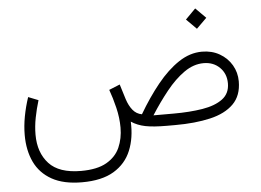

<svg xmlns="http://www.w3.org/2000/svg" viewBox="-56 -663 1345 988"><g transform="rotate(-5 616.5 -169.0)"><path d="M986.3 -588.9 1039.1 -536.1 986.3 -483.9 934.1 -536.1ZM329.1 251.5Q233.9 251.5 173.3 217.5Q112.8 183.6 84.2 123.3Q55.7 63 55.7 -16.1Q55.7 -62.5 64.9 -112.1Q74.2 -161.6 90.3 -209.5L142.1 -189Q128.9 -146 120.1 -101.1Q111.3 -56.2 111.3 -13.2Q111.3 79.6 163.3 136.2Q215.3 192.9 329.1 192.9Q412.6 192.9 460.9 165Q509.3 137.2 529.8 90.8Q550.3 44.4 550.3 -11.7Q550.3 -62.5 537.6 -115Q524.9 -167.5 509.3 -210L565.4 -232.9L589.4 -155.3Q600.6 -120.6 619.1 -97.9Q637.7 -75.2 666 -70.3Q715.3 -154.3 769 -220.7Q822.8 -287.1 880.9 -325.7Q939 -364.3 1001.5 -364.3Q1052.7 -364.3 1092.5 -341.3Q1132.3 -318.4 1154.8 -280Q1177.2 -241.7 1177.2 -195.8Q1177.2 -122.1 1134 -79.1Q1090.8 -36.1 1013.2 -18.1Q935.5 0 831.5 0H788.6Q719.2 0 678 -8.3Q636.7 -16.6 605.5 -37.6Q609.4 46.4 582.5 111.6Q555.7 176.8 493.7 214.1Q431.6 251.5 329.1 251.5ZM1004.9 -304.7Q952.6 -304.7 903.8 -270.3Q855 -235.8 810.3 -179.9Q765.6 -124 724.6 -59.6H829.6Q912.1 -59.6 978 -70.3Q1043.9 -81.1 1082.3 -109.6Q1120.6 -138.2 1120.6 -190.4Q1120.6 -240.2 1087.9 -272.5Q1055.2 -304.7 1004.9 -304.7Z"/></g></svg>

Font: Vazirmatn UI ExtraLight
Style: Regular
Weight: 200
Designer: Saber Rastikerdar
Foundry: Saber Rastikerdar
Version: Version 33.003